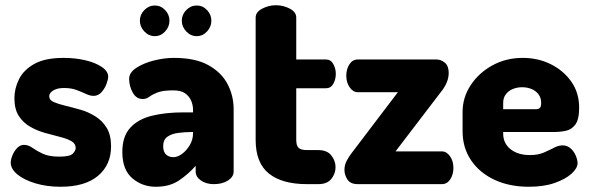

<svg xmlns="http://www.w3.org/2000/svg" viewBox="-20 -703 2255 733"><path d="M211 10Q159 10 115.5 -3Q72 -16 46.5 -37Q21 -58 21 -82Q21 -94 27.5 -110Q34 -126 45.5 -138Q57 -150 72 -150Q88 -150 104 -138.5Q120 -127 143.5 -116Q167 -105 207 -105Q247 -105 258 -116.5Q269 -128 269 -138Q269 -155 252 -164.5Q235 -174 208.5 -180.5Q182 -187 152 -195.5Q122 -204 95.5 -219Q69 -234 52 -260Q35 -286 35 -328Q35 -365 52.5 -400.5Q70 -436 111 -459Q152 -482 223 -482Q267 -482 305.5 -473Q344 -464 368.5 -447.5Q393 -431 393 -410Q393 -400 386.5 -382.5Q380 -365 367.5 -351Q355 -337 337 -337Q324 -337 308 -344.5Q292 -352 272 -359.5Q252 -367 225 -367Q205 -367 192.5 -362Q180 -357 174 -350Q168 -343 168 -335Q168 -321 185 -313.5Q202 -306 229 -299.5Q256 -293 286 -284.5Q316 -276 343 -259.5Q370 -243 387 -215.5Q404 -188 404 -144Q404 -74 354.5 -32Q305 10 211 10Z M575 10Q523 10 485 -22.5Q447 -55 447 -123Q447 -182 477 -215Q507 -248 559.5 -261Q612 -274 681 -274H717V-284Q717 -301 710 -318Q703 -335 687 -346.5Q671 -358 642 -358Q601 -358 581 -350Q561 -342 550 -333.5Q539 -325 525 -325Q500 -325 486.5 -350Q473 -375 473 -402Q473 -426 500.5 -444Q528 -462 567.5 -472Q607 -482 644 -482Q726 -482 776 -454Q826 -426 849 -381.5Q872 -337 872 -286V-48Q872 -28 850.5 -14Q829 0 796 0Q767 0 747 -14Q727 -28 727 -48V-70Q700 -39 664 -14.5Q628 10 575 10ZM642 -103Q658 -103 675 -115.5Q692 -128 704.5 -149Q717 -170 717 -195V-199H713Q685 -199 659.5 -195.5Q634 -192 618.5 -180.5Q603 -169 603 -145Q603 -123 614 -113Q625 -103 642 -103ZM731 -565Q708 -565 691 -583Q674 -601 674 -624Q674 -647 691 -664.5Q708 -682 731 -682Q754 -682 770.5 -664.5Q787 -647 787 -624Q787 -601 770.5 -583Q754 -565 731 -565ZM571 -565Q548 -565 531 -583Q514 -601 514 -624Q514 -647 531 -664.5Q548 -682 571 -682Q594 -682 610.5 -664.5Q627 -647 627 -624Q627 -601 610.5 -583Q594 -565 571 -565Z M1152 0Q1057 0 1006.5 -40.5Q956 -81 956 -169V-636Q956 -657 981 -670Q1006 -683 1033 -683Q1062 -683 1086.5 -670Q1111 -657 1111 -636V-476H1224Q1243 -476 1252.5 -458.5Q1262 -441 1262 -421Q1262 -400 1252.5 -383Q1243 -366 1224 -366H1111V-169Q1111 -147 1120 -138.5Q1129 -130 1152 -130H1195Q1229 -130 1245 -109.5Q1261 -89 1261 -65Q1261 -40 1245 -20Q1229 0 1195 0Z M1346 0Q1318 0 1306.5 -17.5Q1295 -35 1295 -54Q1295 -73 1303.5 -89Q1312 -105 1322 -118L1499 -351H1346Q1328 -351 1315 -369.5Q1302 -388 1302 -414Q1302 -439 1314 -457.5Q1326 -476 1346 -476H1645Q1664 -476 1678.5 -463.5Q1693 -451 1693 -425Q1693 -391 1668 -358L1490 -125H1667Q1685 -125 1698 -106.5Q1711 -88 1711 -62Q1711 -37 1699 -18.5Q1687 0 1667 0Z M1999 10Q1925 10 1868 -16.5Q1811 -43 1778.5 -91Q1746 -139 1746 -202V-275Q1746 -331 1777 -378Q1808 -425 1860 -453.5Q1912 -482 1976 -482Q2034 -482 2082.5 -458Q2131 -434 2161 -391.5Q2191 -349 2191 -292Q2191 -247 2176.5 -227.5Q2162 -208 2139.5 -203.5Q2117 -199 2094 -199H1901V-193Q1901 -156 1929 -133.5Q1957 -111 2003 -111Q2034 -111 2056 -120.5Q2078 -130 2095 -139Q2112 -148 2128 -148Q2146 -148 2159 -136Q2172 -124 2178.5 -108Q2185 -92 2185 -80Q2185 -61 2162 -40Q2139 -19 2097.5 -4.5Q2056 10 1999 10ZM1901 -286H2025Q2036 -286 2041 -291Q2046 -296 2046 -310Q2046 -330 2035.5 -343.5Q2025 -357 2008.5 -363.5Q1992 -370 1973 -370Q1955 -370 1938.5 -363.5Q1922 -357 1911.5 -343.5Q1901 -330 1901 -310Z"/></svg>

Font: Dosis ExtraLight ExtraBold
Style: Regular
Weight: 800
Version: Version 3.001; ttfautohint (v1.8.2)